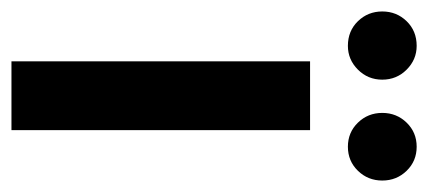

<svg xmlns="http://www.w3.org/2000/svg" viewBox="-244 -521 747 335"><g transform="rotate(90 129.5 -353.5)"><path d="M69 0V-521H189V0ZM42 -587Q16 -587 -1 -604.5Q-18 -622 -18 -647Q-18 -672 -1 -689.5Q16 -707 42 -707Q66 -707 83.5 -689.5Q101 -672 101 -647Q101 -622 83.5 -604.5Q66 -587 42 -587ZM218 -587Q193 -587 176 -604.5Q159 -622 159 -647Q159 -672 176 -689.5Q193 -707 218 -707Q243 -707 260 -689.5Q277 -672 277 -647Q277 -622 260 -604.5Q243 -587 218 -587Z"/></g></svg>

Font: DM Sans 10pt SemiBold
Style: Regular
Weight: 600
Version: Version 4.004;gftools[0.9.30]